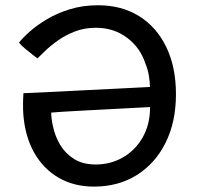

<svg xmlns="http://www.w3.org/2000/svg" viewBox="-20 -680 740 712"><path d="M50.5 -522Q64.5 -540 91 -563.5Q117.5 -587 155 -609.2Q192.5 -631.5 240 -646Q287.5 -660.5 343.5 -660.5Q431 -660.5 495.8 -620.2Q560.5 -580 596.5 -505.8Q632.5 -431.5 632.5 -330.5Q632.5 -228 594.2 -151Q556 -74 487.5 -31Q419 12 328.5 12Q255 12 198.2 -20.5Q141.5 -53 107.2 -113Q73 -173 66.5 -255.5Q64 -293.5 67 -334.5Q73 -334.5 95 -335.5Q117 -336.5 148.2 -338Q179.5 -339.5 213.2 -341.2Q247 -343 276.5 -344.5Q341 -347.5 412 -351.2Q483 -355 536 -357.5Q536 -375 532.2 -398.5Q528.5 -422 519.5 -443.5Q500.5 -503 451.2 -540Q402 -577 335.5 -577Q292.5 -577 257 -563Q221.5 -549 193.5 -529Q165.5 -509 146.8 -490.5Q128 -472 119 -463.5Q115.5 -466 101.8 -476.5Q88 -487 72.8 -499.8Q57.5 -512.5 50.5 -522ZM536.5 -283Q493.5 -281 425.8 -277.2Q358 -273.5 289.5 -270Q248.5 -268 215.2 -265.8Q182 -263.5 170 -262.5Q170 -239.5 176.5 -211.5Q184 -175 203.2 -142.8Q222.5 -110.5 255 -90.2Q287.5 -70 335 -70Q390.5 -70 436.2 -96.5Q482 -123 509.2 -170.8Q536.5 -218.5 536.5 -283Z"/></svg>

Font: Grandstander
Style: Regular
Weight: 400
Designer: Tyler Finck
Foundry: Etcetera Type Co
Version: Version 1.200; ttfautohint (v1.8.3)